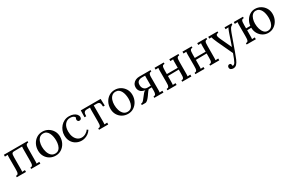

<svg xmlns="http://www.w3.org/2000/svg" viewBox="173 -1974 5588 3704"><g transform="rotate(-30 2967.5 -122.5)"><path d="M44 0V-30Q75 -30 87 -45.5Q99 -61 101.5 -88.5Q104 -116 104 -152V-394Q104 -414 104.5 -429.5Q105 -445 108 -462L45 -459V-500H571V-470Q541 -470 528.5 -454.5Q516 -439 514 -411.5Q512 -384 512 -348L510 -106Q510 -86 509.5 -70.5Q509 -55 506 -38L569 -41V0H364V-30Q395 -30 407 -45.5Q419 -61 421.5 -88.5Q424 -116 424 -152L425 -394Q425 -414 425.5 -429.5Q426 -445 429 -462L251 -460Q220 -460 208 -447Q196 -434 194 -409Q192 -384 191 -348L190 -106Q190 -86 189.5 -70.5Q189 -55 186 -38L249 -41V0Z M907 16Q837 16 780 -16.5Q723 -49 689.5 -106.5Q656 -164 656 -238Q656 -317 689 -380Q722 -443 779 -479.5Q836 -516 907 -516Q977 -516 1034 -482.5Q1091 -449 1125 -392Q1159 -335 1159 -262Q1159 -185 1125.5 -121.5Q1092 -58 1035 -21Q978 16 907 16ZM915 -24Q968 -24 999 -54Q1030 -84 1043.5 -132Q1057 -180 1057 -233Q1057 -278 1048.5 -321.5Q1040 -365 1022 -400.5Q1004 -436 975.5 -457Q947 -478 907 -478Q855 -478 822 -448Q789 -418 773.5 -370Q758 -322 758 -267Q758 -205 775 -149.5Q792 -94 827 -59Q862 -24 915 -24Z M1488 16Q1421 16 1364.5 -14.5Q1308 -45 1274.5 -102.5Q1241 -160 1241 -241Q1241 -293 1260 -342Q1279 -391 1313.5 -430.5Q1348 -470 1396 -493Q1444 -516 1502 -516Q1558 -516 1599.5 -499Q1641 -482 1664 -454Q1687 -426 1687 -393Q1687 -371 1675 -355.5Q1663 -340 1640 -340Q1615 -339 1604.5 -355.5Q1594 -372 1594 -385Q1594 -395 1597 -405.5Q1600 -416 1609 -425Q1601 -449 1581 -460.5Q1561 -472 1539.5 -475.5Q1518 -479 1504 -479Q1436 -479 1389.5 -424.5Q1343 -370 1343 -266Q1343 -199 1364.5 -147Q1386 -95 1425 -65.5Q1464 -36 1515 -36Q1562 -36 1605 -61Q1648 -86 1672 -122L1698 -102Q1672 -60 1635.5 -34Q1599 -8 1560.5 4Q1522 16 1488 16Z M1876 0V-30Q1907 -30 1919 -45.5Q1931 -61 1933.5 -88.5Q1936 -116 1936 -152V-394Q1936 -414 1936.5 -427.5Q1937 -441 1940 -458H1869Q1829 -458 1810.5 -435Q1792 -412 1792 -349H1754L1758 -500H2200L2205 -349H2167Q2166 -412 2148.5 -435Q2131 -458 2084 -458H2022V-106Q2022 -86 2021.5 -70.5Q2021 -55 2018 -38L2081 -41V0Z M2519 16Q2449 16 2392 -16.5Q2335 -49 2301.5 -106.5Q2268 -164 2268 -238Q2268 -317 2301 -380Q2334 -443 2391 -479.5Q2448 -516 2519 -516Q2589 -516 2646 -482.5Q2703 -449 2737 -392Q2771 -335 2771 -262Q2771 -185 2737.5 -121.5Q2704 -58 2647 -21Q2590 16 2519 16ZM2527 -24Q2580 -24 2611 -54Q2642 -84 2655.5 -132Q2669 -180 2669 -233Q2669 -278 2660.5 -321.5Q2652 -365 2634 -400.5Q2616 -436 2587.5 -457Q2559 -478 2519 -478Q2467 -478 2434 -448Q2401 -418 2385.5 -370Q2370 -322 2370 -267Q2370 -205 2387 -149.5Q2404 -94 2439 -59Q2474 -24 2527 -24Z M2829 0V-30Q2852 -30 2868.5 -42.5Q2885 -55 2903.5 -79Q2922 -103 2950 -138L2986 -183Q2997 -197 3008 -203.5Q3019 -210 3032 -214Q2956 -227 2925.5 -265Q2895 -303 2895 -352Q2895 -400 2918 -433Q2941 -466 2978.5 -483Q3016 -500 3059 -500H3312V-470Q3275 -469 3263.5 -447Q3252 -425 3252 -385V-106Q3252 -86 3251.5 -70.5Q3251 -55 3248 -38L3311 -41V0H3107V-30Q3146 -30 3156 -56.5Q3166 -83 3166 -119V-200L3097 -199Q3084 -187 3069 -167Q3054 -147 3040.5 -127Q3027 -107 3018 -94Q2993 -59 2964 -29.5Q2935 0 2908 0ZM3095 -236Q3117 -236 3133.5 -236.5Q3150 -237 3166 -238V-403Q3166 -423 3166.5 -436.5Q3167 -450 3168 -459Q3152 -461 3127 -460.5Q3102 -460 3095 -460Q3049 -460 3016.5 -436Q2984 -412 2984 -354Q2984 -305 3013.5 -270.5Q3043 -236 3095 -236Z M3606 -470Q3575 -470 3563 -454.5Q3551 -439 3549 -411.5Q3547 -384 3546 -348V-276H3789V-394Q3789 -414 3789.5 -429.5Q3790 -445 3793 -462L3730 -459V-500H3934V-470Q3904 -470 3891.5 -454.5Q3879 -439 3877.5 -411.5Q3876 -384 3875 -348L3874 -106Q3874 -86 3873.5 -70.5Q3873 -55 3870 -38L3933 -41V0H3729V-30Q3760 -30 3772 -45.5Q3784 -61 3786 -88.5Q3788 -116 3788 -152V-237L3546 -233L3545 -106Q3545 -86 3544.5 -70.5Q3544 -55 3541 -38L3604 -41V0H3400V-30Q3431 -30 3443 -45.5Q3455 -61 3457.5 -88.5Q3460 -116 3460 -152V-394Q3460 -414 3460.5 -429.5Q3461 -445 3464 -462L3401 -459V-500H3606Z M4228 -470Q4197 -470 4185 -454.5Q4173 -439 4171 -411.5Q4169 -384 4168 -348V-276H4411V-394Q4411 -414 4411.5 -429.5Q4412 -445 4415 -462L4352 -459V-500H4556V-470Q4526 -470 4513.5 -454.5Q4501 -439 4499.5 -411.5Q4498 -384 4497 -348L4496 -106Q4496 -86 4495.5 -70.5Q4495 -55 4492 -38L4555 -41V0H4351V-30Q4382 -30 4394 -45.5Q4406 -61 4408 -88.5Q4410 -116 4410 -152V-237L4168 -233L4167 -106Q4167 -86 4166.5 -70.5Q4166 -55 4163 -38L4226 -41V0H4022V-30Q4053 -30 4065 -45.5Q4077 -61 4079.5 -88.5Q4082 -116 4082 -152V-394Q4082 -414 4082.5 -429.5Q4083 -445 4086 -462L4023 -459V-500H4228Z M4714 271Q4683 271 4661 256Q4639 241 4639 210Q4639 192 4651 177Q4663 162 4682 162Q4706 161 4714.5 177Q4723 193 4723 205Q4723 208 4723 211.5Q4723 215 4722 219Q4725 221 4733 221Q4745 221 4759 211Q4773 201 4784 182Q4797 160 4814.5 116Q4832 72 4854 11L4698 -323Q4672 -379 4660.5 -412Q4649 -445 4645 -461L4597 -459V-500H4804V-470H4800Q4758 -467 4754 -438.5Q4750 -410 4777 -352L4894 -101Q4917 -165 4938 -227.5Q4959 -290 4980 -352Q4988 -374 4996.5 -397.5Q5005 -421 5013.5 -439.5Q5022 -458 5029 -463L4960 -459V-500H5117V-470Q5080 -456 5061.5 -423.5Q5043 -391 5024 -340L4899 9Q4869 93 4844 151.5Q4819 210 4789 240.5Q4759 271 4714 271Z M5642 16Q5579 16 5524.5 -16.5Q5470 -49 5437 -106Q5404 -163 5403 -236L5311 -234L5310 -106Q5310 -86 5309.5 -70.5Q5309 -55 5306 -38L5369 -41V0H5165V-30Q5196 -30 5208 -45.5Q5220 -61 5222.5 -88.5Q5225 -116 5225 -152V-394Q5225 -414 5225.5 -429.5Q5226 -445 5229 -462L5166 -459V-500H5371V-470Q5340 -470 5328 -454.5Q5316 -439 5314 -411.5Q5312 -384 5311 -348V-276H5405Q5413 -346 5447 -400Q5481 -454 5532 -485Q5583 -516 5642 -516Q5712 -516 5769 -482.5Q5826 -449 5860 -392Q5894 -335 5894 -262Q5894 -185 5860.5 -121.5Q5827 -58 5770 -21Q5713 16 5642 16ZM5650 -24Q5703 -24 5734 -54Q5765 -84 5778.5 -132Q5792 -180 5792 -233Q5792 -278 5783.5 -321.5Q5775 -365 5757 -400.5Q5739 -436 5710.5 -457Q5682 -478 5642 -478Q5596 -478 5565.5 -448Q5535 -418 5520 -370Q5505 -322 5505 -267Q5505 -205 5521.5 -149.5Q5538 -94 5570.5 -59Q5603 -24 5650 -24Z"/></g></svg>

Font: Lora
Style: Regular
Weight: 400
Designer: Olga Karpushina, Alexei Vanyashin (Cyrillic)
Foundry: Cyreal
Version: Version 3.005; ttfautohint (v1.8.4.7-5d5b)